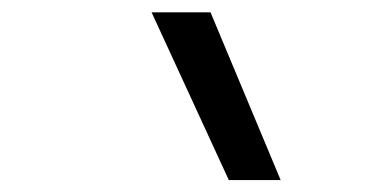

<svg xmlns="http://www.w3.org/2000/svg" viewBox="-20 -815 626 313"><path d="M353 -521.5H437.5L323.2 -794.9H227.1Z"/></svg>

Font: Cascadia Code SemiLight
Style: Italic
Weight: 350
Italic angle: -10°
Monospace: yes
Designer: Aaron Bell
Foundry: Saja Typeworks
Version: Version 2404.023